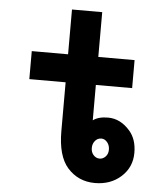

<svg xmlns="http://www.w3.org/2000/svg" viewBox="-53 -778 692 834"><g transform="rotate(5 293.0 -361.0)"><path d="M227.1 -732.4H358.9V-537.1H517.1V-415H358.9V-260.7Q382.3 -278.3 424.3 -278.3Q479 -278.3 520.5 -230Q551.3 -194.3 551.3 -135.7Q551.3 -72.8 505.4 -31.2Q460 9.8 391.6 9.8Q318.8 9.8 271.5 -43.5Q227.1 -94.2 227.1 -202.6V-415H68.8V-537.1H227.1ZM375 -111.3Q386.2 -97.7 402.8 -97.7Q417 -97.7 428.2 -108.9Q439.9 -120.6 439.9 -139.6Q439.9 -157.7 430.2 -170.4Q418.9 -185.1 403.3 -185.1Q384.8 -185.1 373.5 -168.9Q365.2 -157.2 365.2 -140.6Q365.2 -123 375 -111.3Z"/></g></svg>

Font: Consola Mono
Style: Bold
Weight: 700
Monospace: yes
Designer: Wojciech Kalinowski "wmk69" (wmk69@o2.pl)
Foundry: Wojciech Kalinowski "wmk69" (wmk69@o2.pl)
Version: Version 2.1.0